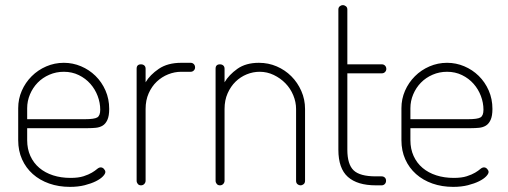

<svg xmlns="http://www.w3.org/2000/svg" viewBox="-20 -723 1980 749"><path d="M229 -478Q264 -478 296 -464.5Q328 -451 352.5 -427Q377 -403 391.5 -370Q406 -337 406 -298Q406 -271 399 -255.5Q392 -240 380.5 -233Q369 -226 354 -224.5Q339 -223 323 -223H86V-176Q86 -142 98.5 -114.5Q111 -87 133.5 -68Q156 -49 187 -39Q218 -29 255 -29Q286 -29 306 -35.5Q326 -42 338.5 -49.5Q351 -57 358.5 -63.5Q366 -70 373 -70Q380 -70 385.5 -64Q391 -58 391 -52Q391 -45 381.5 -35Q372 -25 354 -16Q336 -7 310.5 -0.5Q285 6 253 6Q209 6 172 -7Q135 -20 108 -44Q81 -68 66 -101.5Q51 -135 51 -176V-301Q51 -337 65 -369Q79 -401 103.5 -425.5Q128 -450 160.5 -464Q193 -478 229 -478ZM311 -258Q348 -258 359.5 -265Q371 -272 371 -295Q371 -322 361 -348.5Q351 -375 332.5 -396Q314 -417 287.5 -430Q261 -443 229 -443Q199 -443 172.5 -431.5Q146 -420 127 -400.5Q108 -381 97 -355Q86 -329 86 -301V-258Z M687 -443Q661 -443 636 -433Q611 -423 591.5 -404.5Q572 -386 560 -359Q548 -332 548 -298V-18Q548 -11 543 -5.5Q538 0 530 0Q522 0 517.5 -5.5Q513 -11 513 -18V-455Q513 -472 530 -472Q538 -472 543 -467.5Q548 -463 548 -455V-402Q565 -431 599.5 -454.5Q634 -478 687 -478H724Q731 -478 736 -473Q741 -468 741 -460Q741 -453 736 -448Q731 -443 724 -443Z M856 -18Q856 -11 851 -5.5Q846 0 838 0Q830 0 825.5 -5.5Q821 -11 821 -18V-455Q821 -472 838 -472Q846 -472 851 -467.5Q856 -463 856 -455V-402Q873 -431 906 -454.5Q939 -478 990 -478Q1027 -478 1059.5 -464Q1092 -450 1116.5 -425.5Q1141 -401 1155.5 -368Q1170 -335 1170 -298V-18Q1170 -9 1164.5 -4.5Q1159 0 1152 0Q1146 0 1140.5 -4.5Q1135 -9 1135 -18V-298Q1135 -325 1124 -351.5Q1113 -378 1093.5 -398Q1074 -418 1048 -430.5Q1022 -443 993 -443Q967 -443 942.5 -433Q918 -423 899 -404.5Q880 -386 868 -359Q856 -332 856 -298Z M1300 -686Q1300 -694 1305.5 -698.5Q1311 -703 1317 -703Q1324 -703 1329.5 -698.5Q1335 -694 1335 -686V-472H1470Q1477 -472 1482 -467Q1487 -462 1487 -454Q1487 -447 1482 -442Q1477 -437 1470 -437H1335V-139Q1335 -82 1359.5 -58.5Q1384 -35 1446 -35H1469Q1476 -35 1481 -30.5Q1486 -26 1486 -18Q1486 -10 1481 -5Q1476 0 1469 0H1446Q1374 0 1337 -33Q1300 -66 1300 -139Z M1724 -478Q1759 -478 1791 -464.5Q1823 -451 1847.5 -427Q1872 -403 1886.5 -370Q1901 -337 1901 -298Q1901 -271 1894 -255.5Q1887 -240 1875.5 -233Q1864 -226 1849 -224.5Q1834 -223 1818 -223H1581V-176Q1581 -142 1593.5 -114.5Q1606 -87 1628.5 -68Q1651 -49 1682 -39Q1713 -29 1750 -29Q1781 -29 1801 -35.5Q1821 -42 1833.5 -49.5Q1846 -57 1853.5 -63.5Q1861 -70 1868 -70Q1875 -70 1880.5 -64Q1886 -58 1886 -52Q1886 -45 1876.5 -35Q1867 -25 1849 -16Q1831 -7 1805.5 -0.5Q1780 6 1748 6Q1704 6 1667 -7Q1630 -20 1603 -44Q1576 -68 1561 -101.5Q1546 -135 1546 -176V-301Q1546 -337 1560 -369Q1574 -401 1598.5 -425.5Q1623 -450 1655.5 -464Q1688 -478 1724 -478ZM1806 -258Q1843 -258 1854.5 -265Q1866 -272 1866 -295Q1866 -322 1856 -348.5Q1846 -375 1827.5 -396Q1809 -417 1782.5 -430Q1756 -443 1724 -443Q1694 -443 1667.5 -431.5Q1641 -420 1622 -400.5Q1603 -381 1592 -355Q1581 -329 1581 -301V-258Z"/></svg>

Font: AkaAcidDosis
Style: ExtraLight
Weight: 250
Designer: Edgar Tolentino, Pablo Impallari, Igino Marini, Aka-Acid
Foundry: Edgar Tolentino, Pablo Impallari, Igino Marini, Aka-Acid
Version: Version 1.007